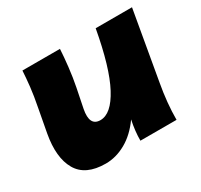

<svg xmlns="http://www.w3.org/2000/svg" viewBox="-116 -664 863 824"><g transform="rotate(-30 315.0 -251.5)"><path d="M191 11Q91 11 54 -53Q17 -117 37 -227L58 -340Q69 -396 73.5 -437.5Q78 -479 80 -514H266Q264 -477 258.5 -428Q253 -379 244 -334L225 -240Q210 -162 264 -162Q318 -162 364.5 -249.5Q411 -337 443 -514H623L564 -176Q547 -82 547 0H368Q368 -47 379 -99Q340 -44 291 -16.5Q242 11 191 11Z"/></g></svg>

Font: Livvic Black
Style: Italic
Weight: 900
Italic angle: -10°
Designer: Jacques Le Bailly, Baron von Fonthausen
Version: Version 1.001; ttfautohint (v1.8.2)